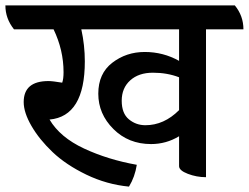

<svg xmlns="http://www.w3.org/2000/svg" viewBox="-62 -638 924 713"><path d="M842 -529H703V20Q668 20 635.5 7.5Q603 -5 603 -21V-132Q555 -103 499 -103Q415 -103 359 -159Q303 -215 303 -290Q303 -365 355 -405Q407 -445 475.5 -445Q544 -445 603 -412V-529H240Q253 -470 253 -410Q253 -206 122 -194Q161 -128 250 -86.5Q339 -45 446 -26Q439 19 417 55Q334 47 258.5 10.5Q183 -26 133.5 -73Q84 -120 55 -170Q26 -220 26 -259Q26 -337 118 -337Q133 -337 169 -331Q174 -345 174 -370Q174 -452 137 -529H-10Q-42 -569 -42 -618H810Q842 -579 842 -529ZM603 -351Q559 -368 506 -368Q453 -368 421.5 -339.5Q390 -311 390 -264Q390 -217 416.5 -195Q443 -173 478 -173Q547 -173 603 -229Z"/></svg>

Font: Karma SemiBold
Style: Regular
Weight: 600
Designer: Joana Correia
Foundry: Indian Type Foundry
Version: Version 1.202;PS 1.0;hotconv 1.0.78;makeotf.lib2.5.61930; tt